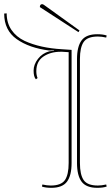

<svg xmlns="http://www.w3.org/2000/svg" viewBox="-160 -888 538 920"><path d="M169 -107V-638L138 -640Q134 -640 130 -640Q82 -640 48 -617Q14 -594 14 -547Q14 -528 20 -514L12 -508Q1 -520 1 -549.5Q1 -579 22 -606Q43 -633 76 -642Q77 -642 99 -645V-647L76 -646Q-20 -658 -80 -700.5Q-140 -743 -140 -823L-128 -824Q-128 -778 -105 -744.5Q-82 -711 -42 -692Q32 -658 138 -652L183 -649V-107Q183 -47 161 -17.5Q139 12 86 12Q59 12 41 6L43 -4Q65 1 83 1Q133 1 151 -25Q169 -51 169 -107ZM209 -107V-605Q209 -665 231 -694.5Q253 -724 306 -724Q333 -724 351 -718L349 -708Q327 -713 309 -713Q259 -713 241 -687Q223 -661 223 -605V-107Q223 -51 241 -25Q259 1 309 1Q327 1 349 -4L351 6Q333 12 306 12Q253 12 231 -17.5Q209 -47 209 -107ZM42 -868Q45 -868 50 -865L221 -742L216 -734L31 -854Q31 -868 42 -868Z"/></svg>

Font: Almendra Display
Style: Regular
Weight: 400
Designer: Ana Sanfelippo
Foundry: Ana Sanfelippo
Version: Version 1.004